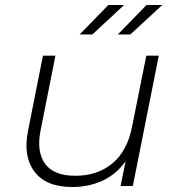

<svg xmlns="http://www.w3.org/2000/svg" viewBox="-20 -745 709 769"><path d="M269 4Q165 4 118.5 -57Q72 -118 92 -220L152 -522H202L142 -220Q126 -137 160.5 -89Q195 -41 282 -41Q370 -41 430 -90.5Q490 -140 509 -238L566 -522H616L512 0H463L483 -99Q445 -46 390 -21Q335 4 269 4ZM299 -607 414 -725H477L350 -607ZM452 -607 567 -725H630L502 -607Z"/></svg>

Font: Montserrat Light
Style: Italic
Weight: 300
Italic angle: -11.3°
Designer: Julieta Ulanovsky
Foundry: Julieta Ulanovsky
Version: Version 9.000; ttfautohint (v1.8.4.7-5d5b)